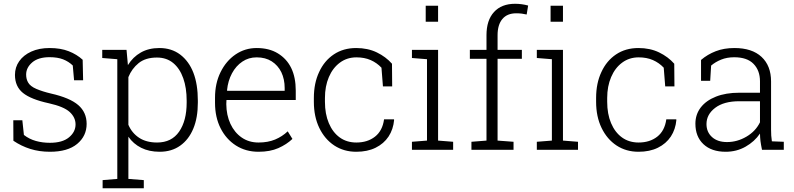

<svg xmlns="http://www.w3.org/2000/svg" viewBox="-20 -792 4200 1015"><path d="M243.7 10.3Q188 10.3 140.4 -4.6Q92.8 -19.5 50.8 -47.9L50.3 -156.2H98.1L106.4 -78.6Q134.8 -56.6 169.4 -46.9Q204.1 -37.1 243.7 -37.1Q310.1 -37.1 344.7 -65.9Q379.4 -94.7 379.4 -134.3Q379.4 -171.4 348.4 -200Q317.4 -228.5 238.3 -246.1Q143.6 -266.6 101.3 -300.8Q59.1 -335 59.1 -396Q59.1 -436.5 81.5 -468.3Q104 -500.5 145.3 -519.3Q186.5 -538.1 242.2 -538.1Q300.3 -538.1 343.3 -521.2Q386.2 -504.4 417 -476.1L419.4 -367.7H371.6L364.7 -445.8Q342.8 -466.8 313.5 -478.3Q284.2 -489.7 242.2 -489.7Q182.6 -489.7 150.4 -462.2Q118.2 -434.6 118.2 -397.9Q118.2 -374 128.4 -356.4Q139.6 -335.9 172.1 -322Q204.6 -308.1 250 -297.4Q349.1 -274.9 393.6 -236.6Q438 -198.2 438 -137.2Q438 -72.8 387.9 -31.2Q337.9 10.3 243.7 10.3Z M740.2 160.2V203.1H522.5V160.2L600.1 153.8V-479L520.5 -485.4V-528.3H648.9L656.2 -447.8Q682.6 -490.7 724.4 -514.4Q766.1 -538.1 822.8 -538.1Q886.2 -538.1 932.1 -503.9Q1025.9 -432.6 1025.9 -259.8V-249.5Q1025.9 -169.4 1002 -112.3Q978 -54.2 932.6 -22Q887.2 10.3 824.2 10.3Q768.1 10.3 726.3 -10.7Q684.6 -31.7 658.7 -69.3V153.8ZM810.5 -38.6Q887.2 -38.6 927 -96.2Q966.8 -153.8 966.8 -249.5V-259.8Q966.8 -327.6 948.7 -378.4Q930.7 -429.7 895.8 -458.7Q860.8 -487.8 809.6 -487.8Q749.5 -487.8 713.1 -458.5Q676.8 -429.2 658.7 -384.3V-132.3Q677.2 -88.9 715.3 -63.7Q753.4 -38.6 810.5 -38.6Z M1346.7 10.3Q1279.3 10.3 1227.1 -22.9Q1175.3 -56.2 1146 -114.3Q1116.7 -172.4 1116.7 -248.5V-275.4Q1116.7 -351.6 1146 -410.6Q1175.3 -470.2 1225.3 -504.2Q1275.4 -538.1 1336.9 -538.1Q1402.3 -538.1 1448.2 -510.3Q1543.5 -452.6 1543.5 -313V-263.2H1177.2L1176.3 -241.7Q1176.8 -183.6 1198.2 -137.2Q1219.7 -91.3 1257.8 -64.9Q1295.9 -38.6 1346.7 -38.6Q1396.5 -38.6 1434.3 -54.4Q1472.2 -70.3 1501 -97.7L1525.9 -57.6Q1495.1 -28.3 1451.4 -9Q1407.7 10.3 1346.7 10.3ZM1180.2 -314.9 1181.2 -312H1484.9V-326.7Q1484.9 -373 1467.3 -410.2Q1449.2 -446.8 1416.3 -467.8Q1383.3 -488.8 1336.9 -488.8Q1294.4 -488.8 1261.2 -466.3Q1227.5 -443.8 1206.3 -404.3Q1185.1 -364.7 1180.2 -314.9Z M1863.3 10.3Q1797.9 10.3 1747.1 -22.9Q1696.8 -56.2 1668 -115.7Q1639.2 -175.3 1639.2 -253.9V-274.4Q1639.2 -352.1 1667 -411.1Q1694.3 -470.7 1744.6 -504.4Q1794.9 -538.1 1862.8 -538.1Q1924.3 -538.1 1972.2 -514.9Q2020 -491.7 2052.2 -455.1L2053.2 -335.4H2004.4L1996.6 -434.1Q1972.2 -460 1939.5 -474.4Q1906.7 -488.8 1864.3 -488.8Q1814.5 -488.8 1776.9 -460.9Q1739.3 -433.1 1718.5 -384.5Q1697.8 -335.9 1697.8 -274.4V-253.9Q1697.8 -189.5 1718.3 -141.1Q1738.8 -92.3 1775.9 -65.4Q1813 -38.6 1863.8 -38.6Q1922.9 -38.6 1962.4 -69.6Q2002 -100.6 2010.3 -161.1H2062.5L2063.5 -158.2Q2059.1 -108.4 2034.2 -70.3Q2008.8 -32.2 1965.6 -11Q1922.4 10.3 1863.3 10.3Z M2295.9 -761.7V-677.2H2230.5V-761.7ZM2375.5 -42.5V0H2157.7V-42.5L2237.3 -48.8V-479L2157.7 -485.4V-528.3H2295.9V-48.8Z M2694.8 -42.5V0H2472.2V-42.5L2551.8 -48.8V-481H2463.9V-528.3H2551.8V-606Q2551.8 -685.1 2591.6 -728.5Q2631.3 -772 2703.1 -772Q2737.8 -772 2772 -762.7L2764.2 -715.3Q2752 -718.3 2738.5 -720Q2725.1 -721.7 2709 -721.7Q2661.1 -721.7 2635.7 -691.4Q2610.4 -661.1 2610.4 -606V-528.3H2738.8V-481H2610.4V-48.8Z M2956.1 -761.7V-677.2H2890.6V-761.7ZM3035.6 -42.5V0H2817.9V-42.5L2897.5 -48.8V-479L2817.9 -485.4V-528.3H2956.1V-48.8Z M3355.5 10.3Q3290 10.3 3239.3 -22.9Q3189 -56.2 3160.2 -115.7Q3131.3 -175.3 3131.3 -253.9V-274.4Q3131.3 -352.1 3159.2 -411.1Q3186.5 -470.7 3236.8 -504.4Q3287.1 -538.1 3355 -538.1Q3416.5 -538.1 3464.4 -514.9Q3512.2 -491.7 3544.4 -455.1L3545.4 -335.4H3496.6L3488.8 -434.1Q3464.4 -460 3431.6 -474.4Q3398.9 -488.8 3356.4 -488.8Q3306.6 -488.8 3269 -460.9Q3231.4 -433.1 3210.7 -384.5Q3189.9 -335.9 3189.9 -274.4V-253.9Q3189.9 -189.5 3210.4 -141.1Q3231 -92.3 3268.1 -65.4Q3305.2 -38.6 3356 -38.6Q3415 -38.6 3454.6 -69.6Q3494.1 -100.6 3502.4 -161.1H3554.7L3555.7 -158.2Q3551.3 -108.4 3526.4 -70.3Q3501 -32.2 3457.8 -11Q3414.6 10.3 3355.5 10.3Z M3816.4 10.3Q3741.2 10.3 3698.7 -29.8Q3656.2 -69.8 3656.2 -138.2Q3656.2 -187 3684.6 -224.1Q3712.9 -260.7 3764.9 -281.2Q3816.9 -301.8 3888.2 -301.8H3997.6V-362.3Q3997.6 -419.4 3963.6 -454.3Q3929.7 -489.3 3861.3 -489.3Q3822.8 -489.3 3792.2 -476.8Q3761.7 -464.4 3739.3 -445.3L3734.4 -364.7H3686V-475.1Q3720.2 -504.4 3763.7 -521.2Q3807.1 -538.1 3862.3 -538.1Q3955.6 -538.1 4005.9 -491.2Q4056.2 -444.3 4056.2 -361.3V-106.4Q4056.2 -90.8 4057.1 -75.4Q4058.1 -60.1 4060.5 -44.9L4123.5 -42.5V0H4008.3Q4002.4 -28.8 4000.2 -46.4Q3998 -64 3997.6 -85.9Q3968.8 -43.5 3921.4 -16.6Q3874 10.3 3816.4 10.3ZM3823.2 -41Q3877.4 -41 3926 -69.6Q3974.6 -98.1 3997.6 -145.5V-256.8H3887.7Q3806.6 -256.8 3760.7 -221.9Q3714.8 -187 3714.8 -136.2Q3714.8 -93.8 3744.1 -67.4Q3773.4 -41 3823.2 -41Z"/></svg>

Font: Hanuman Light
Style: Regular
Weight: 300
Designer: Danh Hong
Version: Version 8.002; ttfautohint (v1.8.3)